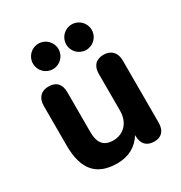

<svg xmlns="http://www.w3.org/2000/svg" viewBox="-169 -833 912 965"><g transform="rotate(-30 287.0 -350.0)"><path d="M235 10C300 10 350 -17 382 -69V-64C382 -17 407 8 451 8C492 8 516 -17 516 -64V-426C516 -472 487 -498 447 -498C401 -498 378 -472 378 -426V-213C378 -145 336 -100 275 -100C220 -100 195 -131 195 -193V-426C195 -472 172 -498 126 -498C85 -498 58 -472 58 -426V-195C58 -59 113 10 235 10ZM191 -562C232 -562 265 -595 265 -636C265 -677 232 -710 191 -710C150 -710 117 -677 117 -636C117 -595 150 -562 191 -562ZM384 -562C425 -562 458 -595 458 -636C458 -677 425 -710 384 -710C343 -710 310 -677 310 -636C310 -595 343 -562 384 -562Z"/></g></svg>

Font: SN Pro
Style: Bold
Weight: 700
Designer: Tobias Whetton
Foundry: Supernotes
Version: Version 1.003;Glyphs 3.3 (3324)